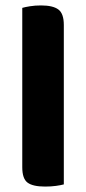

<svg xmlns="http://www.w3.org/2000/svg" viewBox="-20 -680 317 707"><path d="M62 -64V-651Q72 -654 90.5 -657Q109 -660 131 -660Q175 -660 195 -645Q215 -630 215 -588V-1Q204 2 186 4.5Q168 7 146 7Q101 7 81.5 -7.5Q62 -22 62 -64Z"/></svg>

Font: Baloo 2 Latin
Style: Bold
Weight: 400
Designer: Sarang Kulkarni and Ek Type
Foundry: Ek Type
Version: Version 1.001